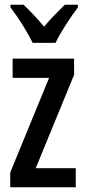

<svg xmlns="http://www.w3.org/2000/svg" viewBox="-20 -786 359 806"><path d="M117 -606H213C234 -651 277 -715 307 -755V-766H252C221 -734 198 -714 165 -674C136 -709 103 -744 79 -766H24V-755C58 -711 97 -648 117 -606ZM298 0V-80H130L291 -472V-540H33V-459H186L23 -62V0Z"/></svg>

Font: Noto Sans Gurmukhi UI ExtraCondensed Medium
Style: Regular
Weight: 500
Width: 2
Designer: Jelle Bosma - Monotype Design Team
Foundry: Monotype Imaging Inc.
Version: Version 2.004